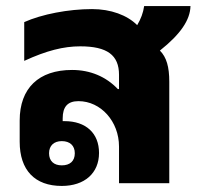

<svg xmlns="http://www.w3.org/2000/svg" viewBox="-20 -605 658 634"><path d="M184 9C259 9 307 -33 307 -100C307 -165 264 -205 193 -205H187V-214C187 -252 203 -271 239 -271C313 -271 373 -204 373 -121V0H539V-335C539 -384 530 -416 508 -438C576 -492 608 -539 609 -585H456C453 -563 445 -542 433 -522C400 -555 346 -575 284 -575C206 -575 118 -558 60 -532V-404C134 -438 190 -452 245 -452C334 -452 373 -423 373 -358V-311H369C330 -352 278 -374 218 -374C108 -374 45 -314 45 -207V-137C45 -43 95 9 184 9ZM184 -59C158 -59 142 -73 142 -99C142 -124 158 -139 184 -139C211 -139 227 -124 227 -99C227 -73 211 -59 184 -59Z"/></svg>

Font: Noto Sans Thai Looped ExtraBold
Style: Regular
Weight: 800
Designer: Cadson Demak Team
Foundry: Cadson Demak Co., Ltd.
Version: Version 1.001